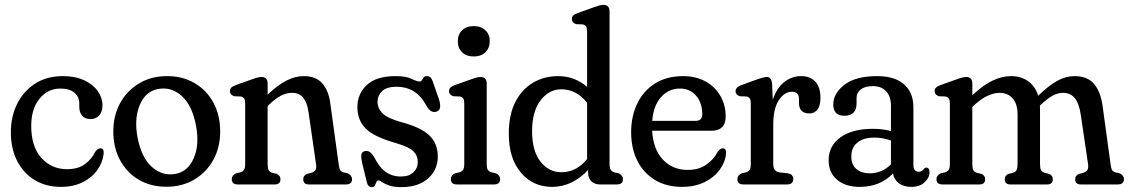

<svg xmlns="http://www.w3.org/2000/svg" viewBox="-20 -756 4628 787"><path d="M400 -324.5Q400 -297.5 386.5 -282.8Q373 -268 351 -268Q328 -268 316.5 -281.8Q305 -295.5 305 -318.5V-332Q305 -359.5 284.8 -376.2Q264.5 -393 227.5 -393Q175.5 -393 141.8 -351.2Q108 -309.5 108 -240Q108 -154.5 149.8 -108.5Q191.5 -62.5 254.5 -62.5Q301 -62.5 329 -83.8Q357 -105 370 -133.5Q381 -148 391.5 -148Q406.5 -148 405 -127Q401.5 -91.5 379.5 -60Q357.5 -28.5 319.2 -9.2Q281 10 229.5 10Q168.5 10 122.2 -18Q76 -46 50.2 -96.5Q24.5 -147 24.5 -214Q24.5 -279 50.8 -331.2Q77 -383.5 124.8 -413.8Q172.5 -444 238 -444Q288 -444 324.5 -427.2Q361 -410.5 380.5 -383Q400 -355.5 400 -324.5Z M665 -444Q729 -444 778.2 -415Q827.5 -386 855 -334.8Q882.5 -283.5 882.5 -217Q882.5 -152 854.5 -101Q826.5 -50 776.8 -20.2Q727 9.5 662 9.5Q597.5 9.5 548.5 -19.5Q499.5 -48.5 472 -99.8Q444.5 -151 444.5 -217.5Q444.5 -282.5 472.5 -333.5Q500.5 -384.5 550.2 -414.2Q600 -444 665 -444ZM700.5 -43.5Q751.5 -53.5 774.8 -109Q798 -164.5 783.5 -240.5Q768 -324 724.8 -362.8Q681.5 -401.5 627 -391Q576 -381 552.8 -325.5Q529.5 -270 543.5 -194Q559 -110.5 602.5 -71.8Q646 -33 700.5 -43.5Z M1077 -413V-368Q1118.5 -407.5 1154.2 -425.8Q1190 -444 1225 -444Q1275.5 -444 1301.5 -413.8Q1327.5 -383.5 1334 -331.5L1368 -84.5Q1370 -68 1373.5 -60.5Q1377 -53 1388 -49.5L1406 -45.5Q1423 -36.5 1423 -21.5Q1423 0 1398 0H1246Q1223 0 1223 -21.5Q1223 -36.5 1238 -43L1256 -47.5Q1267.5 -51 1272.8 -58.8Q1278 -66.5 1275.5 -82.5L1244.5 -297.5Q1239 -335.5 1223 -355.5Q1207 -375.5 1176.5 -375.5Q1154.5 -375.5 1131.5 -363.8Q1108.5 -352 1081.5 -325.5L1077 -321V-84.5Q1077 -67 1081 -59Q1085 -51 1096.5 -47.5L1115 -43Q1129.5 -36 1129.5 -21.5Q1129.5 0 1106.5 0H955Q930 0 930 -21.5Q930 -37 947 -45.5L965 -49.5Q976 -53 980.5 -60.2Q985 -67.5 985 -84.5V-331.5Q985 -346 981 -352Q977 -358 967 -360.5L940 -361.5Q922.5 -367.5 922.5 -382Q922.5 -390.5 927.5 -396.2Q932.5 -402 946 -407L1010.5 -430Q1027 -436 1036 -438.2Q1045 -440.5 1052 -440.5Q1077 -440.5 1077 -413Z M1623 -32.5Q1656 -32.5 1674.2 -49.5Q1692.5 -66.5 1692.5 -92.5Q1692.5 -118 1674.8 -135.8Q1657 -153.5 1604.5 -169Q1512.5 -195 1478.8 -229.2Q1445 -263.5 1445 -317Q1445 -372 1484 -408Q1523 -444 1601.5 -444Q1644.5 -444 1666.5 -433Q1688.5 -422 1700.5 -422Q1706.5 -422 1709.5 -427.5Q1712.5 -433 1716.5 -438.5Q1720.5 -444 1730 -444Q1738 -444 1744.2 -438.8Q1750.5 -433.5 1755.5 -417.5L1780 -346.5Q1791.5 -307.5 1772 -299.5Q1748 -289.5 1730.5 -318.5Q1706 -363.5 1675.2 -382Q1644.5 -400.5 1606.5 -400.5Q1564.5 -400.5 1546 -382.2Q1527.5 -364 1527.5 -339Q1527.5 -311.5 1548.5 -291Q1569.5 -270.5 1628 -254.5Q1705 -234 1739.8 -201Q1774.5 -168 1774.5 -114.5Q1774.5 -59.5 1734.2 -24.2Q1694 11 1626 11Q1593.5 11 1574.8 4.2Q1556 -2.5 1546.2 -9.5Q1536.5 -16.5 1532 -16.5Q1525 -16.5 1522.5 -9.5Q1520 -2.5 1516.8 4.2Q1513.5 11 1504 11Q1487.5 11 1483 -11.5L1464.5 -87.5Q1459.5 -110.5 1461 -121.5Q1462.5 -132.5 1473.5 -136Q1495.5 -143 1513.5 -112.5Q1534 -70.5 1560.8 -51.5Q1587.5 -32.5 1623 -32.5Z M1922 -524.5Q1892 -524.5 1874.2 -541.8Q1856.5 -559 1856.5 -586.5Q1856.5 -615 1874.2 -632Q1892 -649 1922 -649Q1951.5 -649 1969.5 -632Q1987.5 -615 1987.5 -587Q1987.5 -559 1969.5 -541.8Q1951.5 -524.5 1922 -524.5ZM1975 -413V-84.5Q1975 -68 1979.2 -60.5Q1983.5 -53 1995 -49.5L2013 -45.5Q2030 -37.5 2030 -21.5Q2030 0 2005 0H1853Q1828 0 1828 -21.5Q1828 -37.5 1845 -45.5L1863 -49.5Q1874 -53 1878.5 -60.5Q1883 -68 1883 -84.5V-331.5Q1883 -346 1879 -352Q1875 -358 1865 -360.5L1838 -361.5Q1820.5 -367.5 1820.5 -382Q1820.5 -390.5 1825.5 -396.2Q1830.5 -402 1844 -407L1908.5 -430Q1925 -436 1934 -438.2Q1943 -440.5 1950 -440.5Q1975 -440.5 1975 -413Z M2065.5 -208Q2065.5 -285 2092.2 -337.5Q2119 -390 2164.8 -417Q2210.5 -444 2267.5 -444Q2302.5 -444 2332.5 -432.5Q2362.5 -421 2386.5 -399.5V-627Q2386.5 -641.5 2382.5 -647.5Q2378.5 -653.5 2369 -656L2341.5 -657Q2324 -663 2324 -677.5Q2324 -686 2329 -691.8Q2334 -697.5 2348 -702.5L2412 -725.5Q2428.5 -731.5 2437.5 -733.8Q2446.5 -736 2454 -736Q2478.5 -736 2478.5 -708.5V-84.5Q2478.5 -68 2483.5 -60.2Q2488.5 -52.5 2498.5 -49.5L2516.5 -45.5Q2533.5 -36.5 2533.5 -21.5Q2533.5 0 2508.5 0H2439Q2417 0 2403.8 -13Q2390.5 -26 2390.5 -49V-59.5Q2360 -26.5 2322.8 -8.2Q2285.5 10 2243 10Q2164.5 10 2115 -48.5Q2065.5 -107 2065.5 -208ZM2161 -218Q2161 -137.5 2195.2 -93.8Q2229.5 -50 2281.5 -50Q2342.5 -50 2386.5 -104V-334.5Q2365 -362.5 2338.2 -376.2Q2311.5 -390 2281 -390Q2230.5 -390 2195.8 -344.8Q2161 -299.5 2161 -218Z M2954.5 -278.5Q2954.5 -220 2895.5 -220H2653Q2658 -142 2698 -100.8Q2738 -59.5 2799 -59.5Q2845 -59.5 2876 -81.8Q2907 -104 2921.5 -133.5Q2932 -148 2942.5 -148Q2957.5 -148 2956 -127Q2953 -92 2930.2 -60.5Q2907.5 -29 2868 -9.5Q2828.5 10 2775.5 10Q2711.5 10 2664.8 -18.2Q2618 -46.5 2592.5 -97Q2567 -147.5 2567 -214Q2567 -279.5 2592.2 -331.8Q2617.5 -384 2665.2 -414Q2713 -444 2780 -444Q2831.5 -444 2870.8 -422.8Q2910 -401.5 2932.2 -364Q2954.5 -326.5 2954.5 -278.5ZM2767 -393Q2720.5 -393 2689.2 -357.5Q2658 -322 2653.5 -260.5H2831Q2858.5 -260.5 2858.5 -287.5Q2858.5 -334.5 2833.2 -363.8Q2808 -393 2767 -393Z M3145 -410.5 3147.5 -347Q3164 -396 3195 -420Q3226 -444 3263 -444Q3301.5 -444 3322.2 -421.2Q3343 -398.5 3343 -355.5Q3343 -322.5 3330.5 -306.8Q3318 -291 3298 -291Q3255 -291 3255 -334.5V-350Q3255 -380 3226 -380Q3195.5 -380 3172.5 -345.5Q3149.5 -311 3149.5 -244.5V-84.5Q3149.5 -53 3174.5 -49.5L3209.5 -45.5Q3231.5 -42 3231.5 -21.5Q3231.5 0 3205.5 0H3027.5Q3002.5 0 3002.5 -21.5Q3002.5 -37 3019.5 -45.5L3037.5 -49.5Q3048.5 -53 3053 -60.2Q3057.5 -67.5 3057.5 -84.5V-331.5Q3057.5 -346 3053.5 -352Q3049.5 -358 3039.5 -360.5L3012.5 -361.5Q2995 -367.5 2995 -382Q2995 -398.5 3018.5 -407L3084.5 -431Q3111 -440.5 3123 -440.5Q3132.5 -440.5 3138 -433.8Q3143.5 -427 3145 -410.5Z M3376.5 -99Q3376.5 -158.5 3425.2 -193.2Q3474 -228 3557.5 -228Q3597 -228 3632 -219V-322.5Q3632 -361.5 3612 -382.2Q3592 -403 3558 -403Q3525.5 -403 3508.2 -389.5Q3491 -376 3491 -354V-332.5Q3491 -281.5 3441 -281.5Q3417 -281.5 3406.2 -294Q3395.5 -306.5 3395.5 -327.5Q3395.5 -373 3441.2 -408.5Q3487 -444 3575.5 -444Q3647 -444 3685.5 -410.5Q3724 -377 3724 -316V-79Q3724 -52 3746.5 -52Q3758.5 -52 3765.5 -62Q3771 -69 3776.5 -69Q3790 -69 3790 -50Q3790 -27.5 3770 -8.8Q3750 10 3715.5 10Q3684.5 10 3664.5 -4.8Q3644.5 -19.5 3640.5 -45Q3587.5 10 3504 10Q3445 10 3410.8 -19.5Q3376.5 -49 3376.5 -99ZM3469.5 -115Q3469.5 -80.5 3490.5 -63Q3511.5 -45.5 3544.5 -45.5Q3594.5 -45.5 3632 -82V-180Q3616.5 -185.5 3599.5 -188.8Q3582.5 -192 3563 -192Q3520 -192 3494.8 -171.8Q3469.5 -151.5 3469.5 -115Z M3965.5 -413V-365.5Q4008.5 -406.5 4047.8 -425.2Q4087 -444 4124.5 -444Q4165 -444 4194.2 -423.2Q4223.5 -402.5 4235.5 -363.5Q4279 -406 4314.2 -425Q4349.5 -444 4384 -444Q4437.5 -444 4464.5 -412Q4491.5 -380 4499.5 -321.5L4532 -84.5Q4534 -68 4537.5 -60.5Q4541 -53 4552 -49.5L4570 -45.5Q4587 -36.5 4587 -21.5Q4587 0 4562 0H4410Q4387 0 4387 -21.5Q4387 -36 4402 -43L4420 -47.5Q4431.5 -51 4436.8 -58.8Q4442 -66.5 4440 -82.5L4410 -286Q4403.5 -330.5 4386.2 -353Q4369 -375.5 4336 -375.5Q4317 -375.5 4296 -364.5Q4275 -353.5 4248 -328.5L4242.5 -323Q4243 -316.5 4243 -310V-84.5Q4243 -67 4247 -59Q4251 -51 4262.5 -47.5L4281 -43Q4295.5 -36 4295.5 -21.5Q4295.5 0 4272.5 0H4121.5Q4098.5 0 4098.5 -21.5Q4098.5 -36 4113 -43L4131.5 -47.5Q4143 -51 4147 -59Q4151 -67 4151 -84.5V-286.5Q4151 -330 4130.8 -352.8Q4110.5 -375.5 4077.5 -375.5Q4053.5 -375.5 4026.8 -362.8Q4000 -350 3970.5 -322.5L3965.5 -317.5V-84.5Q3965.5 -67 3969.5 -59Q3973.5 -51 3985 -47.5L4003.5 -43Q4018 -36 4018 -21.5Q4018 0 3995 0H3843.5Q3818.5 0 3818.5 -21.5Q3818.5 -37 3835.5 -45.5L3853.5 -49.5Q3864.5 -53 3869 -60.2Q3873.5 -67.5 3873.5 -84.5V-331.5Q3873.5 -346 3869.5 -352Q3865.5 -358 3855.5 -360.5L3828.5 -361.5Q3811 -367.5 3811 -382Q3811 -390.5 3816 -396.2Q3821 -402 3834.5 -407L3899 -430Q3915.5 -436 3924.5 -438.2Q3933.5 -440.5 3940.5 -440.5Q3965.5 -440.5 3965.5 -413Z"/></svg>

Font: Fraunces 144pt S100
Style: Regular
Weight: 400
Version: Version 1.000; ttfautohint (v1.8.3)